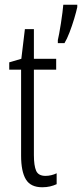

<svg xmlns="http://www.w3.org/2000/svg" viewBox="-20 -780 346 810"><path d="M172 -38Q184 -38 196.5 -41Q209 -44 219 -49V-3Q206 3 191 6.5Q176 10 158 10Q109 10 89 -23.5Q69 -57 69 -123V-486H19V-517L70 -532L85 -657H123V-532H217V-486H123V-126Q123 -81 132.5 -59.5Q142 -38 172 -38ZM306 -750Q302 -731 293 -701Q284 -671 273 -642.5Q262 -614 252 -598H224V-611Q226 -618 229.5 -637.5Q233 -657 237 -681.5Q241 -706 243.5 -727.5Q246 -749 247 -760H306Z"/></svg>

Font: Noto Sans Myanmar ExtraCondensed Light
Style: Regular
Weight: 300
Width: 2
Designer: Monotype Design Team
Foundry: Monotype Imaging Inc.
Version: Version 2.107; ttfautohint (v1.8.4.7-5d5b)